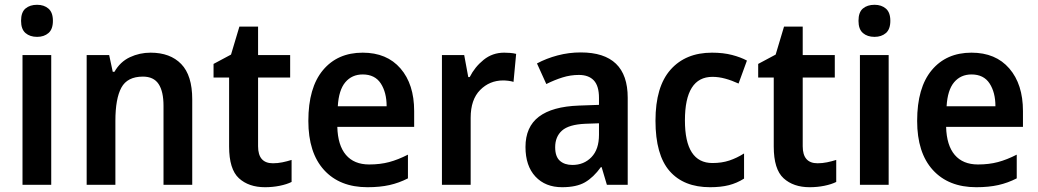

<svg xmlns="http://www.w3.org/2000/svg" viewBox="-20 -865 4335 802"><path d="M135 -845Q164 -845 182.5 -829Q201 -813 201 -778Q201 -743 182.5 -727Q164 -711 135 -711Q105 -711 86.5 -727Q68 -743 68 -778Q68 -814 86.5 -829.5Q105 -845 135 -845ZM194 -635V-93H74V-635Z M609 -645Q691 -645 737 -597.5Q783 -550 783 -450V-93H663V-423Q663 -483 642.5 -514Q622 -545 577 -545Q512 -545 487 -499Q462 -453 462 -360V-93H342V-635H436L451 -565H458Q482 -607 522.5 -626Q563 -645 609 -645Z M1120 -183Q1140 -183 1159.5 -187Q1179 -191 1198 -197V-105Q1178 -95 1148.5 -89Q1119 -83 1087 -83Q1019 -83 978 -120.5Q937 -158 937 -253V-541H872V-598L945 -637L980 -754H1058V-635H1192V-541H1058V-254Q1058 -183 1120 -183Z M1495 -645Q1596 -645 1653 -579Q1710 -513 1710 -401V-335H1389Q1391 -258 1425 -218Q1459 -178 1522 -178Q1568 -178 1605.5 -188Q1643 -198 1684 -219V-120Q1647 -101 1607 -92Q1567 -83 1515 -83Q1399 -83 1333.5 -155Q1268 -227 1268 -360Q1268 -499 1329 -572Q1390 -645 1495 -645ZM1495 -554Q1450 -554 1422.5 -521.5Q1395 -489 1391 -421H1595Q1595 -479 1570.5 -516.5Q1546 -554 1495 -554Z M2086 -645Q2097 -645 2110.5 -644Q2124 -643 2136 -640L2125 -523Q2116 -526 2103.5 -527.5Q2091 -529 2082 -529Q2025 -529 1985.5 -489Q1946 -449 1946 -373V-93H1826V-635H1919L1936 -543H1942Q1963 -585 2000 -615Q2037 -645 2086 -645Z M2406 -646Q2602 -646 2602 -457V-93H2515L2493 -167H2490Q2459 -124 2423.5 -103.5Q2388 -83 2328 -83Q2258 -83 2216.5 -127.5Q2175 -172 2175 -251Q2175 -335 2231 -377.5Q2287 -420 2398 -424L2482 -427V-456Q2482 -506 2460.5 -529Q2439 -552 2398 -552Q2363 -552 2329.5 -541.5Q2296 -531 2262 -514L2223 -600Q2262 -621 2309 -633.5Q2356 -646 2406 -646ZM2425 -348Q2356 -345 2327.5 -319.5Q2299 -294 2299 -250Q2299 -211 2318.5 -193.5Q2338 -176 2371 -176Q2419 -176 2450.5 -208.5Q2482 -241 2482 -302V-350Z M2946 -83Q2836 -83 2777 -150.5Q2718 -218 2718 -361Q2718 -503 2781 -574Q2844 -645 2954 -645Q3001 -645 3037.5 -635.5Q3074 -626 3100 -612L3065 -516Q3037 -529 3009.5 -536.5Q2982 -544 2956 -544Q2841 -544 2841 -362Q2841 -184 2956 -184Q2995 -184 3026.5 -194.5Q3058 -205 3088 -224V-119Q3058 -100 3024.5 -91.5Q2991 -83 2946 -83Z M3395 -183Q3415 -183 3434.5 -187Q3454 -191 3473 -197V-105Q3453 -95 3423.5 -89Q3394 -83 3362 -83Q3294 -83 3253 -120.5Q3212 -158 3212 -253V-541H3147V-598L3220 -637L3255 -754H3333V-635H3467V-541H3333V-254Q3333 -183 3395 -183Z M3633 -845Q3662 -845 3680.5 -829Q3699 -813 3699 -778Q3699 -743 3680.5 -727Q3662 -711 3633 -711Q3603 -711 3584.5 -727Q3566 -743 3566 -778Q3566 -814 3584.5 -829.5Q3603 -845 3633 -845ZM3692 -635V-93H3572V-635Z M4038 -645Q4139 -645 4196 -579Q4253 -513 4253 -401V-335H3932Q3934 -258 3968 -218Q4002 -178 4065 -178Q4111 -178 4148.5 -188Q4186 -198 4227 -219V-120Q4190 -101 4150 -92Q4110 -83 4058 -83Q3942 -83 3876.5 -155Q3811 -227 3811 -360Q3811 -499 3872 -572Q3933 -645 4038 -645ZM4038 -554Q3993 -554 3965.5 -521.5Q3938 -489 3934 -421H4138Q4138 -479 4113.5 -516.5Q4089 -554 4038 -554Z"/></svg>

Font: Noto Sans Telugu UI SemiCondensed SemiBold
Style: Regular
Weight: 600
Width: 4
Designer: Jelle Bosma - Monotype Design Team
Foundry: Monotype Imaging Inc.
Version: Version 2.005; ttfautohint (v1.8.4.7-5d5b)